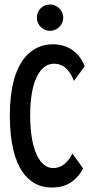

<svg xmlns="http://www.w3.org/2000/svg" viewBox="-20 -828 415 859"><path d="M204 -690C236 -690 263 -717 263 -749C263 -781 236 -808 204 -808C170 -808 145 -782 145 -749C145 -717 171 -690 204 -690ZM211 11C274 11 318 -14 352 -74L304 -141C282 -99 255 -76 218 -76C161 -76 115 -151 115 -312C115 -478 166 -543 221 -543C255 -543 287 -526 311 -466L359 -532C335 -592 286 -630 216 -630C130 -630 23 -566 24 -308C25 -73 109 11 211 11Z"/></svg>

Font: Inconsolata Condensed
Style: Bold
Weight: 700
Width: 3
Monospace: yes
Designer: Raph Levien, Cyreal, Brenton Simpson
Foundry: Raph Levien, Cyreal, Google
Version: Version 3.100